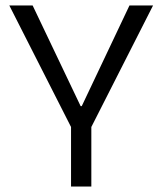

<svg xmlns="http://www.w3.org/2000/svg" viewBox="-20 -680 591 700"><path d="M239 0V-217L14 -660H99L274 -293H278L452 -660H538L313 -217V0Z"/></svg>

Font: Bricolage Grotesque 36pt Light
Style: Regular
Weight: 300
Designer: Mathieu Triay
Foundry: Atelier Triay
Version: Version 1.001;gftools[0.9.33.dev8+g029e19f]